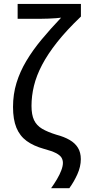

<svg xmlns="http://www.w3.org/2000/svg" viewBox="-20 -780 460 994"><path d="M398.4 43.9Q398.4 82.5 380.6 122.1Q362.8 161.6 338.9 194.3H244.6Q260.7 171.9 274.9 147.9Q289.1 124 297.4 101.8Q305.7 79.6 305.7 63.5Q305.7 47.9 297.9 35.4Q290 22.9 269 12.2Q248 1.5 207.5 -9.3Q153.3 -24.4 117.9 -50.3Q82.5 -76.2 64.9 -118.9Q47.4 -161.6 47.4 -226.1Q47.4 -292 65.4 -350.8Q83.5 -409.7 116.5 -464.8Q149.4 -520 195.1 -575Q240.7 -629.9 296.4 -688.5Q287.1 -687 269.5 -685.8Q252 -684.6 230.5 -683.6Q209 -682.6 186.5 -682.6H71.3V-759.8H398.9V-694.3Q325.2 -624 276.1 -562Q227.1 -500 197.8 -444.1Q168.5 -388.2 155.8 -335.7Q143.1 -283.2 143.1 -231.9Q143.1 -186 156.2 -158.2Q169.4 -130.4 197.8 -113.5Q226.1 -96.7 272 -82.5Q312.5 -71.8 340.6 -55.4Q368.7 -39.1 383.5 -14.9Q398.4 9.3 398.4 43.9Z"/></svg>

Font: Open Sans SemiCondensed Medium
Style: Regular
Weight: 500
Width: 4
Designer: Monotype Design Team
Foundry: Monotype Imaging Inc.
Version: Version 3.000